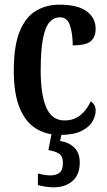

<svg xmlns="http://www.w3.org/2000/svg" viewBox="-20 -567 459 821"><path d="M236 10Q178 10 133.5 -17.5Q89 -45 64 -105.5Q39 -166 39 -265Q39 -373 65 -434.5Q91 -496 135 -521.5Q179 -547 233 -547Q313 -547 351 -518.5Q389 -490 389 -444Q389 -410 369 -391.5Q349 -373 291 -373Q291 -422 279.5 -457.5Q268 -493 236 -493Q211 -493 192.5 -473Q174 -453 164 -403.5Q154 -354 154 -266Q154 -162 178 -107Q202 -52 256 -52Q298 -52 326 -76.5Q354 -101 368 -134Q377 -128 383 -118.5Q389 -109 389 -94Q389 -71 375 -47Q361 -23 327.5 -6.5Q294 10 236 10ZM209 234Q197 234 177 231.5Q157 229 142 224V175Q174 183 196 183Q220 183 234.5 171.5Q249 160 249 130Q249 100 231.5 89.5Q214 79 187 75L203 -9H246L237 36Q274 41 297.5 64Q321 87 321 128Q321 180 290 207Q259 234 209 234Z"/></svg>

Font: Noto Serif Tamil ExtraCondensed SemiBold
Style: Regular
Weight: 600
Width: 2
Designer: Indian Type Foundry, Tom Grace, and the Monotype Design Team
Foundry: Monotype Imaging Inc.
Version: Version 2.004; ttfautohint (v1.8.4.7-5d5b)